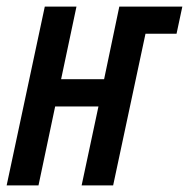

<svg xmlns="http://www.w3.org/2000/svg" viewBox="-23 -560 571 580"><path d="M-2.9 0 112.3 -540H208L161.6 -320.8H291.5L337.4 -540H527.8L510.3 -458H416.5L318.8 0H223.6L274.4 -238.3H143.6L93.3 0Z"/></svg>

Font: Open Sans Condensed SemiBold
Style: Italic
Weight: 600
Width: 3
Italic angle: -12°
Designer: Monotype Design Team
Foundry: Monotype Imaging Inc.
Version: Version 3.000; ttfautohint (v1.8.4)